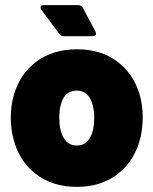

<svg xmlns="http://www.w3.org/2000/svg" viewBox="-20 -720 598 748"><path d="M32 -181Q22 -217 22 -261Q22 -310 34 -350Q58 -433 122.5 -480.5Q187 -528 280 -528Q373 -528 436.5 -480.5Q500 -433 524 -352Q536 -310 536 -263Q536 -225 528 -187Q507 -97 441.5 -44.5Q376 8 279 8Q184 8 118.5 -43Q53 -94 32 -181ZM343 -217Q347 -236 347 -262Q347 -285 342 -308Q327 -367 279 -367Q229 -367 216 -308Q211 -291 211 -262Q211 -236 215 -217Q230 -153 279 -153Q305 -153 321 -170.5Q337 -188 343 -217ZM211 -588 141 -682Q138 -687 138 -691Q138 -700 150 -700H285Q297 -700 303 -689L352 -597Q354 -591 354 -590Q354 -579 341 -579H229Q217 -579 211 -588Z"/></svg>

Font: Barlow Black
Style: Regular
Weight: 900
Designer: Jeremy Tribby
Foundry: Tribby Type
Version: Version 1.422